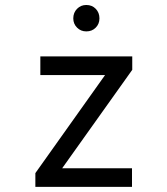

<svg xmlns="http://www.w3.org/2000/svg" viewBox="-20 -732 656 752"><path d="M118.5 0V-54L391.5 -438H138V-511H498V-458.5L223.5 -73H497V0ZM318 -609Q296.5 -609 281.8 -623.8Q267 -638.5 267 -660Q267 -682.5 281.8 -697.5Q296.5 -712.5 318 -712.5Q340.5 -712.5 355 -697.5Q369.5 -682.5 369.5 -660Q369.5 -638.5 355 -623.8Q340.5 -609 318 -609Z"/></svg>

Font: Overpass Mono Light
Style: Regular
Weight: 400
Monospace: yes
Version: Version 4.000